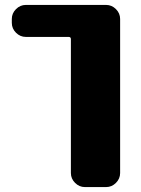

<svg xmlns="http://www.w3.org/2000/svg" viewBox="-20 -540 571 780"><path d="M411 -520Q434 -520 451 -503Q468 -486 468 -463V163Q468 186 451 203Q434 220 411 220H325Q302 220 285 203Q268 186 268 163V-381Q268 -390 259 -390H85Q62 -390 45 -407Q28 -424 28 -447V-463Q28 -486 45 -503Q62 -520 85 -520Z"/></svg>

Font: Rounded Mplus 1c Black
Style: Regular
Weight: 900
Version: Version 1.059.20150529